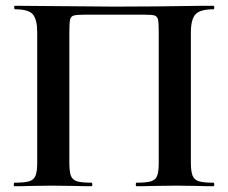

<svg xmlns="http://www.w3.org/2000/svg" viewBox="-20 -645 791 665"><path d="M719.2 -625Q722.2 -625 722.2 -618.9Q722.2 -612.8 719.2 -612.8Q672.4 -612.8 656.7 -595Q641.1 -577.1 641.1 -532.2V-81.1Q641.1 -51.3 647 -36.6Q652.8 -22 668.9 -17.1Q685.1 -12.2 719.2 -12.2Q722.2 -12.2 722.2 -6.1Q722.2 0 719.2 0Q685.1 0 665 -1L591.8 -2L508.8 -1Q487.8 0 453.1 0Q450.2 0 450.2 -6.1Q450.2 -12.2 453.1 -12.2Q487.3 -12.2 503.2 -17.1Q519 -22 524.4 -36.4Q529.8 -50.8 529.8 -81.1V-532.2Q529.8 -566.4 527.3 -577.1Q524.9 -587.9 515.9 -591.1Q506.8 -594.2 480 -594.2H274.9Q245.1 -594.2 235.1 -591.1Q225.1 -587.9 222.7 -576.9Q220.2 -565.9 220.2 -532.2V-81.1Q220.2 -50.3 225.6 -36.1Q231 -22 246.6 -17.1Q262.2 -12.2 296.9 -12.2Q299.8 -12.2 299.8 -6.1Q299.8 0 296.9 0Q261.7 0 241.2 -1L158.2 -2L84 -1Q64 0 29.8 0Q27.8 0 27.8 -6.1Q27.8 -12.2 29.8 -12.2Q64.9 -12.2 81.1 -17.1Q97.2 -22 103 -36.4Q108.9 -50.8 108.9 -81.1V-532.2Q108.9 -577.1 94 -595Q79.1 -612.8 32.2 -612.8Q29.3 -612.8 29.1 -618.9Q28.8 -625 32.2 -625L378.9 -622.1Q511.7 -622.1 686 -625Z"/></svg>

Font: Cormorant-Bold
Style: Bold
Weight: 700
Designer: Christian Thalmann (Catharsis Fonts)
Version: Version 3.000